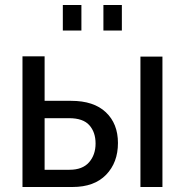

<svg xmlns="http://www.w3.org/2000/svg" viewBox="-20 -747 740 767"><path d="M231 -625V-727.1H305.2V-625ZM393.1 -625V-727.1H466.8V-625ZM69.8 0V-522H158.2V-344.2H264.2Q354.5 -344.2 402.8 -298.6Q451.2 -252.9 451.2 -175.8Q451.2 -97.7 403.8 -48.8Q356.4 0 270 0ZM541 0V-521H628.9V0ZM158.2 -68.8H257.8Q309.6 -68.8 335.7 -98.6Q361.8 -128.4 361.8 -173.8Q361.8 -218.8 336.9 -246.8Q312 -274.9 255.9 -274.9H158.2Z"/></svg>

Font: Rawline Medium
Style: Regular
Weight: 500
Designer: Matt McInerney, Pablo Impallari, Rodrigo Fuenzalida
Foundry: Matt McInerney, Pablo Impallari, Rodrigo Fuenzalida
Version: Version 4.020;PS 004.020;hotconv 1.0.88;makeotf.lib2.5.64775